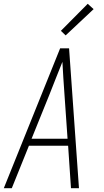

<svg xmlns="http://www.w3.org/2000/svg" viewBox="-24 -989 544 1009"><path d="M-4 0 292 -735H339L391 0H349L334 -223H128L38 0ZM331 -260 315 -490Q312 -534 309 -577.5Q306 -621 304 -664Q287 -621 269.5 -577.5Q252 -534 235 -490L142 -260ZM321 -803 296 -827 437 -969 468 -941Z"/></svg>

Font: Iosevka SS04 XLt Obl
Style: Regular
Weight: 200
Italic angle: -9°
Monospace: yes
Designer: Belleve Invis
Foundry: Belleve Invis
Version: Version 19.0.0; ttfautohint (v1.8.4)